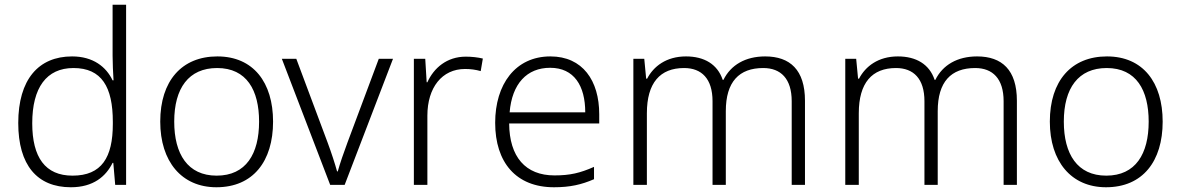

<svg xmlns="http://www.w3.org/2000/svg" viewBox="-20 -780 4982 810"><path d="M279 10C374 10 427 -36 455 -93H458L466 0H512V-760H455V-545C455 -514 457 -472 459 -441H455C428 -498 373 -542 284 -542C142 -542 57 -444 57 -261C57 -83 137 10 279 10ZM286 -39C171 -39 116 -116 116 -260C116 -410 176 -493 290 -493C409 -493 456 -413 456 -266V-257C456 -116 409 -39 286 -39Z M1132 -267C1132 -432 1049 -542 897 -542C747 -542 656 -439 656 -267C656 -99 746 10 893 10C1048 10 1132 -100 1132 -267ZM715 -267C715 -408 776 -493 896 -493C1021 -493 1073 -399 1073 -267C1073 -131 1018 -39 894 -39C772 -39 715 -130 715 -267Z M1373 0H1434L1638 -532H1578L1446 -179C1430 -136 1414 -90 1405 -57H1402C1393 -90 1378 -136 1362 -179L1230 -532H1169Z M1945 -541C1865 -541 1810 -493 1783 -433H1780L1774 -532H1726V0H1783V-292C1783 -411 1845 -489 1942 -489C1966 -489 1987 -486 2008 -480L2017 -533C1996 -538 1971 -541 1945 -541Z M2302 -542C2154 -542 2069 -424 2069 -262C2069 -95 2157 10 2317 10C2385 10 2433 -1 2486 -24V-76C2427 -50 2385 -40 2319 -40C2197 -40 2129 -118 2128 -259H2508V-298C2508 -440 2438 -542 2302 -542ZM2301 -494C2402 -494 2449 -418 2449 -306H2130C2140 -427 2203 -494 2301 -494Z M3208 -542C3125 -542 3063 -506 3032 -443H3029C3007 -509 2951 -542 2874 -542C2791 -542 2737 -500 2710 -448H2706L2698 -532H2652V0H2709V-302C2709 -431 2765 -493 2866 -493C2940 -493 2986 -448 2986 -353V0H3042V-311C3042 -435 3098 -493 3200 -493C3274 -493 3320 -448 3320 -353V0H3376V-355C3376 -485 3313 -542 3208 -542Z M4102 -542C4019 -542 3957 -506 3926 -443H3923C3901 -509 3845 -542 3768 -542C3685 -542 3631 -500 3604 -448H3600L3592 -532H3546V0H3603V-302C3603 -431 3659 -493 3760 -493C3834 -493 3880 -448 3880 -353V0H3936V-311C3936 -435 3992 -493 4094 -493C4168 -493 4214 -448 4214 -353V0H4270V-355C4270 -485 4207 -542 4102 -542Z M4885 -267C4885 -432 4802 -542 4650 -542C4500 -542 4409 -439 4409 -267C4409 -99 4499 10 4646 10C4801 10 4885 -100 4885 -267ZM4468 -267C4468 -408 4529 -493 4649 -493C4774 -493 4826 -399 4826 -267C4826 -131 4771 -39 4647 -39C4525 -39 4468 -130 4468 -267Z"/></svg>

Font: Noto Sans Malayalam Light
Style: Regular
Weight: 300
Designer: Jelle Bosma - Monotype Design Team
Foundry: Monotype Imaging Inc.
Version: Version 2.104